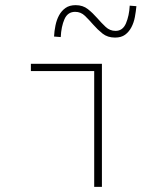

<svg xmlns="http://www.w3.org/2000/svg" viewBox="-20 -726 640 746"><path d="M346 0V-450H100V-478H376V0ZM427 -580Q398 -580 378.5 -595.5Q359 -611 342.5 -630Q326 -649 310 -664.5Q294 -680 272 -680Q243 -680 230.5 -651.5Q218 -623 216 -582L190 -584Q191 -605 195.5 -627Q200 -649 209.5 -666.5Q219 -684 234.5 -695Q250 -706 274 -706Q302 -706 321.5 -690.5Q341 -675 357.5 -656Q374 -637 390.5 -621.5Q407 -606 429 -606Q457 -606 469.5 -635.5Q482 -665 484 -704L510 -702Q508 -681 504 -659.5Q500 -638 490.5 -620Q481 -602 466 -591Q451 -580 427 -580Z"/></svg>

Font: Source Code Pro ExtraLight
Style: Regular
Weight: 200
Monospace: yes
Designer: Paul D. Hunt, Teo Tuominen
Foundry: Adobe Systems Incorporated
Version: Version 2.030;PS 1.000;hotconv 16.6.51;makeotf.lib2.5.65220